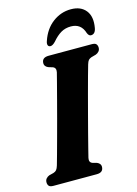

<svg xmlns="http://www.w3.org/2000/svg" viewBox="-135 -987 753 1059"><g transform="rotate(-15 241.5 -458.0)"><path d="M260.5 -99Q255 -74 274.5 -67L299.5 -60Q320 -51 320 -33.5Q320 0 281.5 0H34.5Q15 0 8.5 -8Q2 -16 2 -28.5Q2 -41 9.2 -49.5Q16.5 -58 27 -62L52.5 -68.5Q64 -72 70.2 -79.5Q76.5 -87 81.5 -103.5Q87.5 -123.5 98 -162Q108.5 -200.5 122 -249.8Q135.5 -299 149.5 -351.8Q163.5 -404.5 176.5 -453.8Q189.5 -503 199.5 -541.8Q209.5 -580.5 214.5 -600.5Q219.5 -625.5 200 -632.5L175.5 -640Q155 -649 155 -667Q155 -700 194.5 -700H440Q459.5 -700 466 -692Q472.5 -684 472.5 -672Q472.5 -659.5 465.2 -651Q458 -642.5 447 -638.5L420 -631Q409 -627 403.2 -620.5Q397.5 -614 392.5 -597.5Q386.5 -576.5 375 -535.5Q363.5 -494.5 349.8 -442.5Q336 -390.5 321.5 -335.8Q307 -281 294.2 -231.8Q281.5 -182.5 272.5 -147Q263.5 -111.5 260.5 -99ZM354 -824.5Q322 -824.5 297 -809.8Q272 -795 247.5 -766Q231 -748.5 218.5 -748.5Q207.5 -748.5 204 -757.5Q200.5 -766.5 206 -781.5Q227.5 -845.5 274.5 -880.8Q321.5 -916 378.5 -916Q435 -916 463.2 -880.5Q491.5 -845 480 -781.5Q474 -748.5 449.5 -748.5Q437.5 -748.5 430 -766Q412.5 -824.5 354 -824.5Z"/></g></svg>

Font: Fraunces 72pt S050
Style: Bold Italic
Weight: 700
Italic angle: -16°
Version: Version 1.000; ttfautohint (v1.8.3)